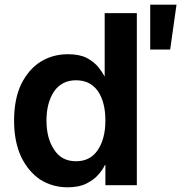

<svg xmlns="http://www.w3.org/2000/svg" viewBox="-20 -786 772 818"><path d="M151 -21Q100 -56 70 -118Q40 -183 40 -272Q40 -363 70 -427Q102 -491 153 -523Q205 -555 269 -555Q319 -555 350 -539Q380 -523 400 -499Q417 -477 427 -458H426V-730H563V3H429V-83H427Q417 -62 399 -42Q379 -19 348 -4Q317 12 268 12Q204 12 151 -21ZM396 -146Q429 -194 429 -273Q429 -351 397 -398Q364 -444 304 -444Q243 -444 210 -396Q178 -347 178 -273Q178 -196 211 -148Q242 -99 304 -99Q364 -99 396 -146ZM732 -766 705 -575H620V-766Z"/></svg>

Font: Sinter Bold
Style: Regular
Weight: 700
Foundry: Adobe & rsms
Version: Version 1.000